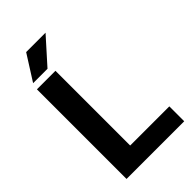

<svg xmlns="http://www.w3.org/2000/svg" viewBox="-267 -989 1077 1077"><g transform="rotate(-45 271.0 -450.5)"><path d="M521 -118.2V0H164.1V-118.2ZM210.5 -710.9V0H63.5V-710.9ZM72.8 -750.5 168.5 -901.4H322.3L187 -750.5Z"/></g></svg>

Font: RobotoDEMO
Style: Regular
Weight: 400
Designer: Christian Robertson
Foundry: Google
Version: Version 2.136